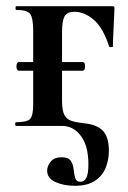

<svg xmlns="http://www.w3.org/2000/svg" viewBox="-20 -406 414 619"><path d="M221 193Q186 193 159 181Q132 169 132 144Q132 129 143.5 115Q155 101 179 101Q201 101 208.5 113Q216 125 217.5 140.5Q219 156 222.5 168Q226 180 239 180Q252 180 258.5 167Q265 154 265 124Q265 65 241 32.5Q217 0 181 0H32Q29 0 29 -6Q29 -12 32 -12Q67 -12 77 -22.5Q87 -33 87 -69V-305Q87 -349 77 -361.5Q67 -374 33 -374Q30 -374 30 -380Q30 -386 33 -386H340Q347 -386 348 -384.5Q349 -383 349 -377Q348 -347 346 -311.5Q344 -276 344 -256Q344 -254 338.5 -254Q333 -254 332 -256Q312 -317 282 -342.5Q252 -368 220 -368Q196 -368 188 -353Q180 -338 180 -303V-81Q180 -50 187.5 -35.5Q195 -21 211.5 -16Q228 -11 255 -8Q293 -4 312 16Q331 36 331 80Q331 110 320.5 135.5Q310 161 286 177Q262 193 221 193ZM41 -178Q36 -178 34 -185Q32 -192 34 -199Q36 -206 41 -206H246Q252 -206 253.5 -199Q255 -192 253.5 -185Q252 -178 246 -178Z"/></svg>

Font: Cormorant Infant Light
Style: Regular
Weight: 300
Designer: Christian Thalmann (Catharsis Fonts)
Foundry: Catharsis Fonts
Version: Version 4.001